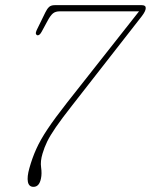

<svg xmlns="http://www.w3.org/2000/svg" viewBox="-20 -720 586 745"><path d="M139 -27.5Q132.5 5 110 5Q92 5 88.2 -14.5Q84.5 -34 94 -67.5Q105 -107 120.8 -142Q136.5 -177 164.5 -219Q192.5 -261 240 -321.5L519.5 -676H211.5Q195 -676 185.2 -667.8Q175.5 -659.5 165 -640L142 -597.5Q134 -582.5 126 -583Q121.5 -583.5 119.5 -588.2Q117.5 -593 123.5 -605.5L156 -672Q162.5 -685.5 170.2 -692.8Q178 -700 192.5 -700H530Q545.5 -700 545.5 -689Q545.5 -677 530.5 -657.5L260 -311Q219.5 -259.5 197 -226.8Q174.5 -194 163.2 -171Q152 -148 145 -124Q136 -94.5 139.5 -70.5Q143 -46.5 139 -27.5Z"/></svg>

Font: Fraunces144ptSuperSoftThinItalic
Style: Italic
Weight: 100
Italic angle: -16°
Version: Version 1.000;[0bf87f6ff]